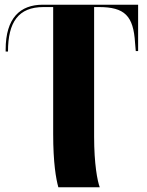

<svg xmlns="http://www.w3.org/2000/svg" viewBox="-20 -556 624 816"><path d="M228 240H404C394 214 380 141 380 25V-526H400C510 -526 547 -489 554 -374L557 -339H567V-536H162C66 -536 4 -480 4 -345V-337H14C14 -462 58 -526 165 -526H206V13C206 137 218 204 228 240Z"/></svg>

Font: Noto Serif Display ExtraBold
Style: Regular
Weight: 800
Designer: Monotype Design Team
Foundry: Monotype Imaging Inc.
Version: Version 2.009